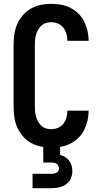

<svg xmlns="http://www.w3.org/2000/svg" viewBox="-20 -763 540 1003"><path d="M247 8Q220 8 193 2.5Q166 -3 142 -16.5Q118 -30 99.5 -51.5Q81 -73 70 -98Q59 -123 55 -150.5Q51 -178 51 -205V-530Q51 -557 55 -584.5Q59 -612 70 -637Q81 -662 99.5 -683.5Q118 -705 142 -718.5Q166 -732 193 -737.5Q220 -743 247 -743Q273 -743 298.5 -738.5Q324 -734 347 -722.5Q370 -711 389 -692.5Q408 -674 419.5 -651Q431 -628 437 -602.5Q443 -577 443 -551Q443 -551 443 -551Q443 -551 443 -550H332Q332 -551 332 -551Q332 -551 332 -551Q332 -569 327 -586.5Q322 -604 311 -618.5Q300 -633 282.5 -640Q265 -647 247 -647Q234 -647 220.5 -643Q207 -639 197 -630Q187 -621 180 -609Q173 -597 169 -584Q165 -571 163.5 -557.5Q162 -544 162 -530V-205Q162 -191 163.5 -177.5Q165 -164 169 -151Q173 -138 180 -126Q187 -114 197 -105Q207 -96 220.5 -92Q234 -88 247 -88Q265 -88 282.5 -95Q300 -102 311 -116.5Q322 -131 327 -148.5Q332 -166 332 -184Q332 -184 332 -184Q332 -184 332 -185H443Q443 -184 443 -184Q443 -184 443 -184Q443 -158 437 -132.5Q431 -107 419.5 -84Q408 -61 389 -42.5Q370 -24 347 -12.5Q324 -1 298.5 3.5Q273 8 247 8ZM150 220V145H250Q257 145 263.5 143.5Q270 142 276 139Q282 136 285 130Q288 124 288 118Q288 110 285 103.5Q282 97 276.5 93Q271 89 264 87.5Q257 86 250 86H206V0H294V46Q308 50 320.5 57.5Q333 65 341.5 76.5Q350 88 354 102Q358 116 358 131Q358 150 350 169Q342 188 325.5 199.5Q309 211 289.5 215.5Q270 220 250 220Z"/></svg>

Font: Iosevka SS04
Style: Bold
Weight: 700
Monospace: yes
Designer: Belleve Invis
Foundry: Belleve Invis
Version: Version 19.0.0; ttfautohint (v1.8.4)